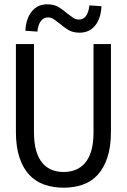

<svg xmlns="http://www.w3.org/2000/svg" viewBox="-20 -861 590 893"><path d="M54 -248Q54 -178 70.5 -128.5Q87 -79 116.5 -47.5Q146 -16 187 -2Q228 12 276 12Q324 12 364.5 -2Q405 -16 434 -47.5Q463 -79 479.5 -128.5Q496 -178 496 -248V-656H415V-246Q415 -195 404.5 -159.5Q394 -124 375 -102.5Q356 -81 331 -71Q306 -61 276 -61Q246 -61 221 -71Q196 -81 177.5 -102.5Q159 -124 148.5 -159.5Q138 -195 138 -246V-656H54ZM154 -714Q157 -746 170 -763Q183 -780 203 -780Q218 -780 231 -771Q244 -762 258 -751Q275 -736 296.5 -722.5Q318 -709 350 -709Q395 -709 422 -741.5Q449 -774 452 -832L396 -836Q388 -770 347 -770Q332 -770 319 -779Q306 -788 292 -799Q275 -814 253.5 -827.5Q232 -841 200 -841Q155 -841 128 -808Q101 -775 98 -718Z"/></svg>

Font: Codetta
Style: Regular
Weight: 400
Italic angle: -11°
Designer: Ulrich Proeller
Foundry: PROSA GmbH
Version: Version 2.00;September 29, 2018;FontCreator 11.5.0.2427 64-b